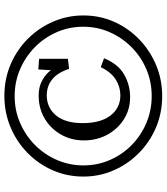

<svg xmlns="http://www.w3.org/2000/svg" viewBox="36 -764 744 856"><g transform="rotate(-90 408.0 -336.0)"><path d="M407.7 15.1Q332.5 15.1 267.3 -12.7Q202.1 -40.5 153.1 -89.4Q104 -138.2 76.4 -201.7Q48.8 -265.1 48.8 -336.4Q48.8 -409.2 76.9 -473.1Q105 -537.1 154.8 -585.7Q204.6 -634.3 269.8 -661.4Q335 -688.5 408.2 -688.5Q484.4 -688.5 549.6 -660.4Q614.7 -632.3 663.6 -583.3Q712.4 -534.2 739.7 -470.7Q767.1 -407.2 767.1 -336.4Q767.1 -263.2 738.8 -199.2Q710.4 -135.3 660.4 -87.2Q610.4 -39.1 545.7 -12Q481 15.1 407.7 15.1ZM403.3 -127.9Q347.7 -127.9 304 -155.8Q260.3 -183.6 235.1 -230.2Q210 -276.9 210 -334Q210 -390.1 236.1 -436Q262.2 -481.9 307.4 -508.8Q352.5 -535.6 410.6 -535.6Q450.7 -535.6 480.2 -518.3Q509.8 -501 522.9 -480.5L526.4 -537.1L573.7 -533.7V-405.3L528.8 -399.9Q513.2 -449.7 482.9 -474.6Q452.6 -499.5 411.1 -499.5Q356 -499.5 321.5 -458.3Q287.1 -417 287.1 -339.8Q287.1 -259.3 321 -215.3Q355 -171.4 411.1 -171.4Q448.7 -171.4 481.7 -192.1Q514.6 -212.9 536.6 -258.8L576.2 -244.1Q550.8 -181.6 504.2 -154.8Q457.5 -127.9 403.3 -127.9ZM407.2 -31.7Q472.2 -31.7 528.3 -55.9Q584.5 -80.1 626.7 -122.6Q668.9 -165 692.9 -220Q716.8 -274.9 716.8 -336.4Q716.8 -400.4 692.1 -456.1Q667.5 -511.7 624.8 -553.5Q582 -595.2 526.4 -618.9Q470.7 -642.6 407.7 -642.6Q342.8 -642.6 286.6 -617.9Q230.5 -593.3 188.2 -550.8Q146 -508.3 122.3 -452.9Q98.6 -397.5 98.6 -336.4Q98.6 -272 123.3 -216.6Q147.9 -161.1 190.7 -119.6Q233.4 -78.1 289.3 -54.9Q345.2 -31.7 407.2 -31.7Z"/></g></svg>

Font: Kameron Medium
Style: Regular
Weight: 500
Designer: Vernon Adams
Foundry: Vernon Adams
Version: Version 1.100